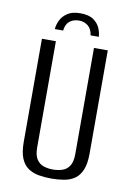

<svg xmlns="http://www.w3.org/2000/svg" viewBox="-85 -785 582 851"><g transform="rotate(10 206.5 -360.0)"><path d="M207.3 -731.9Q245.6 -731.9 266.6 -717Q287.6 -702 296.1 -681.7Q304.6 -661.3 305.3 -643.2H268.2Q264.7 -671.1 247.7 -685.1Q230.8 -699.1 207 -699.1Q181.7 -699.1 164.8 -685.6Q147.9 -672.1 144.8 -643.2H107.3Q108.8 -663.9 118.9 -684.1Q129.1 -704.3 150.3 -718.1Q171.5 -731.9 207.3 -731.9ZM206.7 12Q176 12 149.2 7.2Q122.3 2.4 101.8 -11.7Q81.3 -25.9 69.9 -53.4Q58.5 -80.9 58.5 -126.7V-591H121.3V-113.6Q121.3 -78.4 133.3 -60Q145.3 -41.6 164.6 -35.2Q183.9 -28.7 206.7 -28.7Q229.5 -28.7 249.2 -35.2Q268.8 -41.6 280.8 -60Q292.8 -78.4 292.8 -113.6V-591H354.9V-127Q354.9 -81.2 343.5 -53.5Q332.1 -25.9 311.9 -11.7Q291.8 2.4 264.6 7.2Q237.4 12 206.7 12Z"/></g></svg>

Font: Alumni Sans Thin
Style: Regular
Weight: 100
Designer: Robert E. Leuschke
Foundry: Robert E. Leuschke
Version: Version 1.018